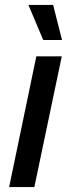

<svg xmlns="http://www.w3.org/2000/svg" viewBox="-20 -757 287 777"><path d="M17 0 127 -529H230L119 0ZM155 -595 95 -737H195L231 -595Z"/></svg>

Font: Mona Sans ExtraLight Medium
Style: Italic
Weight: 500
Italic angle: -11.6951°
Version: Version 2.000